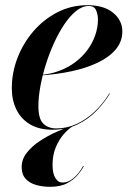

<svg xmlns="http://www.w3.org/2000/svg" viewBox="-20 -490 519 740"><path d="M182.5 10Q130.5 10 95.8 -10.8Q61 -31.5 43.2 -67.8Q25.5 -104 25.5 -150Q25.5 -210 47.5 -267Q69.5 -324 109.2 -370Q149 -416 202 -443Q255 -470 316.5 -470Q380.5 -470 416 -440.8Q451.5 -411.5 451.5 -368.5Q451.5 -330.5 426.8 -300.5Q402 -270.5 358 -249.2Q314 -228 256.2 -215.5Q198.5 -203 132.5 -199V-201Q172.5 -203.5 207.2 -216.5Q242 -229.5 269.8 -250.2Q297.5 -271 317 -297.5Q336.5 -324 347 -354.2Q357.5 -384.5 357.5 -415Q357.5 -434.5 350.2 -450.8Q343 -467 322.5 -467Q297.5 -467 273.5 -447.8Q249.5 -428.5 227.8 -396Q206 -363.5 187.8 -323.2Q169.5 -283 156 -239.5Q142.5 -196 135.2 -155.2Q128 -114.5 128 -81.5Q128 -31.5 147.2 -13.2Q166.5 5 197 5Q237.5 5 274.8 -12Q312 -29 344.2 -59.2Q376.5 -89.5 401.5 -130L403.5 -129Q381.5 -93 350.2 -61.2Q319 -29.5 277.2 -9.8Q235.5 10 182.5 10ZM173 230Q144.5 230 119.5 223Q94.5 216 79 199.2Q63.5 182.5 63.5 154Q63.5 124 83.2 98.8Q103 73.5 133.8 53.2Q164.5 33 197.8 18.2Q231 3.5 258.5 -5L260 -3Q244.5 6 226.2 26.5Q208 47 195.2 77.2Q182.5 107.5 182.5 145.5Q182.5 178 193.2 195.8Q204 213.5 220.5 213.5Q239.5 213.5 255.2 202.5Q271 191.5 282.5 176.8Q294 162 300.5 149.5L303 151Q295.5 165 280.2 183.5Q265 202 239 216Q213 230 173 230Z"/></svg>

Font: Bodoni Moda 72pt SemiBold
Style: Italic
Weight: 600
Italic angle: -13°
Designer: Owen Earl
Foundry: indestructible type
Version: Version 2.004